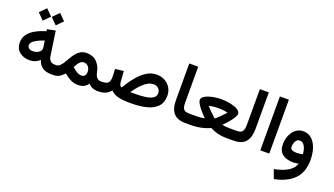

<svg xmlns="http://www.w3.org/2000/svg" viewBox="-79 -1365 3959 2275"><g transform="rotate(20 1900.5 -227.5)"><path d="M374 -718.8 451.7 -641.1 374 -562.5 296.4 -641.1ZM210 -718.8 288.1 -641.1 210 -562.5 132.8 -641.1ZM521.5 0Q383.3 0 350.6 -117.2Q293 -67.9 223.1 -67.9Q146.5 -67.9 95 -109.6Q43.5 -151.4 43.5 -230Q43.5 -288.6 76.4 -332.3Q109.4 -376 166.5 -407.5Q223.6 -439 295.9 -460.9L292.5 -484.4L396 -505.4L440.9 -196.8Q445.8 -162.6 465.8 -142.1Q485.8 -121.6 523.4 -121.6H538.6V0ZM326.7 -255.9Q326.7 -262.7 325.7 -270.8Q324.7 -278.8 323.2 -287.6L313.5 -350.1Q245.6 -326.2 200.2 -297.9Q154.8 -269.5 154.8 -234.9Q154.8 -210.4 173.3 -196.3Q191.9 -182.1 222.7 -182.1Q247.6 -182.1 271.5 -190.4Q295.4 -198.7 311 -215.3Q326.7 -231.9 326.7 -255.9Z M540.5 0H519L519.5 -121.6H538.1Q565.4 -121.6 585.7 -140.4Q606 -159.2 623.8 -188.7Q641.6 -218.3 660.4 -251.2Q679.2 -284.2 702.6 -313.7Q726.1 -343.3 758.1 -362.1Q790 -380.9 834.5 -380.9Q914.6 -380.9 962.4 -332Q1010.3 -283.2 1023.4 -211.9Q1032.7 -163.6 1053.2 -142.6Q1073.7 -121.6 1099.1 -121.6H1111.8V0H1098.6Q1067.4 0 1037.4 -13.7Q1007.3 -27.3 988.8 -50.8Q965.8 -20 935.8 -4.4Q905.8 11.2 861.3 11.2Q811 11.2 768.3 -10.5Q725.6 -32.2 682.1 -67.9Q653.8 -38.1 624.5 -19Q595.2 0 540.5 0ZM837.9 -264.6Q816.4 -264.6 798.6 -250Q780.8 -235.4 767.3 -213.9Q753.9 -192.4 743.7 -171.4Q759.3 -156.2 773.9 -145.3Q788.6 -134.3 801.8 -126.5Q819.3 -116.7 834.5 -112.3Q849.6 -107.9 861.3 -107.9Q891.6 -107.9 905 -126.5Q918.5 -145 918.5 -173.3Q918.5 -211.9 897 -238.3Q875.5 -264.6 837.9 -264.6Z M1360.4 -139.2Q1409.7 -222.2 1462.9 -286.4Q1516.1 -350.6 1575.2 -387.5Q1634.3 -424.3 1699.7 -424.3Q1759.3 -424.3 1805.2 -398.9Q1851.1 -373.5 1877.2 -329.3Q1903.3 -285.2 1903.3 -228.5Q1903.3 -144.5 1856.4 -94.5Q1809.6 -44.4 1725.8 -22.2Q1642.1 0 1530.3 0H1504.4Q1414.6 0 1357.9 -16.4Q1301.3 -32.7 1270 -67.4Q1242.2 -34.7 1205.6 -17.3Q1168.9 0 1112.3 0H1092.3L1092.8 -121.6H1112.3Q1174.3 -121.6 1195.1 -143.8Q1215.8 -166 1215.8 -217.8Q1215.8 -243.7 1214.4 -268.1Q1212.9 -292.5 1210.9 -317.4L1317.9 -330.6L1326.7 -200.7Q1328.6 -175.8 1336.7 -158.2Q1344.7 -140.6 1360.4 -139.2ZM1703.1 -304.2Q1665.5 -304.2 1626.2 -280.5Q1586.9 -256.8 1548.6 -215.6Q1510.3 -174.3 1475.6 -121.6H1533.2Q1609.4 -121.6 1667.5 -130.1Q1725.6 -138.7 1758.3 -160.4Q1791 -182.1 1791 -220.7Q1791 -257.8 1766.6 -281Q1742.2 -304.2 1703.1 -304.2Z M2016.1 -680.2H2128.9V-226.1Q2128.9 -168 2147.9 -144.8Q2167 -121.6 2215.8 -121.6H2228V0H2215.8Q2112.8 0 2064.5 -54Q2016.1 -107.9 2016.1 -218.8Z M2522 -412.1Q2560.1 -412.1 2602.3 -406.2Q2644.5 -400.4 2681.4 -388.4Q2718.3 -376.5 2741.2 -357.9Q2764.2 -339.4 2764.2 -314.5Q2764.2 -298.8 2750.7 -274.9Q2737.3 -251 2716.6 -224.4Q2695.8 -197.8 2673.6 -173.3Q2651.4 -148.9 2633.3 -131.8Q2658.7 -125 2681.6 -123.3Q2704.6 -121.6 2724.1 -121.6H2800.3V0H2724.6Q2616.2 0 2522 -50.8Q2490.2 -34.2 2449.2 -22.7Q2408.2 -11.2 2365.5 -5.6Q2322.8 0 2285.6 0H2208.5V-121.6H2286.1Q2299.3 -121.6 2322 -122.1Q2344.7 -122.6 2368.9 -124.8Q2393.1 -127 2411.1 -131.8Q2393.6 -148.9 2371.1 -173.3Q2348.6 -197.8 2327.9 -224.6Q2307.1 -251.5 2293.7 -275.4Q2280.3 -299.3 2280.3 -314.5Q2280.3 -339.4 2303.2 -357.9Q2326.2 -376.5 2362.8 -388.4Q2399.4 -400.4 2441.4 -406.2Q2483.4 -412.1 2522 -412.1ZM2522.5 -300.8Q2499 -300.8 2467.3 -297.9Q2435.5 -294.9 2403.8 -286.6Q2428.2 -258.3 2455.8 -231.2Q2483.4 -204.1 2502.7 -186.8Q2522 -169.4 2522 -169.4Q2522 -169.4 2541.5 -186.8Q2561 -204.1 2588.9 -231.2Q2616.7 -258.3 2641.1 -286.6Q2609.9 -294.9 2577.9 -297.9Q2545.9 -300.8 2522.5 -300.8Z M2780.8 -121.6H2819.3Q2873 -121.6 2889.6 -148.9Q2906.2 -176.3 2906.2 -225.6V-680.2H3019V-218.3Q3019 -110.4 2971.7 -55.2Q2924.3 0 2818.8 0H2780.8Z M3272 -680.2V-0.5H3158.7V-680.2Z M3757.8 -99.1Q3757.8 61 3670.4 147.7Q3583 234.4 3425.8 264.6L3384.8 153.8Q3489.3 133.8 3556.4 93Q3623.5 52.2 3639.2 -8.3Q3624 -4.4 3606.9 -1.7Q3589.8 1 3575.7 1Q3484.9 1 3434.8 -38.8Q3384.8 -78.6 3384.8 -165.5Q3384.8 -203.6 3396.2 -242.7Q3407.7 -281.7 3430.2 -314.7Q3452.6 -347.7 3485.8 -367.7Q3519 -387.7 3562.5 -387.7Q3612.8 -387.7 3649.7 -363.3Q3686.5 -338.9 3710.4 -297.4Q3734.4 -255.9 3746.1 -204.6Q3757.8 -153.3 3757.8 -99.1ZM3575.2 -119.6Q3596.2 -119.6 3615.2 -122.3Q3634.3 -125 3649.4 -129.4Q3646.5 -165.5 3636.5 -197.3Q3626.5 -229 3608.4 -249Q3590.3 -269 3561.5 -269Q3534.7 -269 3519.5 -251.7Q3504.4 -234.4 3498.3 -211.2Q3492.2 -188 3492.2 -169.9Q3492.2 -140.1 3514.6 -129.9Q3537.1 -119.6 3575.2 -119.6Z"/></g></svg>

Font: Vazirmatn FD NL SemiBold
Style: Regular
Weight: 600
Designer: Saber Rastikerdar
Foundry: Saber Rastikerdar
Version: Version 33.003